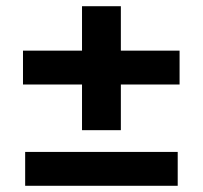

<svg xmlns="http://www.w3.org/2000/svg" viewBox="-20 -598 653 618"><path d="M369 -326V-179H244V-326H54V-435H244V-578H369V-435H558V-326ZM61 0V-109H552V0Z"/></svg>

Font: BDO Grotesk DemiBold
Style: Regular
Weight: 600
Designer: Deni Anggara
Foundry: Lokal Container
Version: Version 2.000